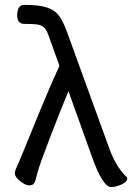

<svg xmlns="http://www.w3.org/2000/svg" viewBox="-20 -740 540 779"><path d="M431.2 19Q397 19 353 -104L257.8 -370.1Q223.1 -287.1 181.6 -178.5Q140.1 -69.8 134 -45.9Q127.9 -22 122.6 -4.9Q117.2 12.2 99.1 12.2Q83 12.2 61.5 -5.4Q40 -22.9 40 -36.1Q40 -45.9 48.1 -62.5Q56.2 -79.1 116 -226.6Q175.8 -374 221.2 -473.1L181.2 -584Q171.9 -613.8 161.4 -625.5Q150.9 -637.2 134.5 -640.1Q118.2 -643.1 78.1 -643.1Q49.8 -643.1 49.8 -678.2Q49.8 -720.2 79.1 -720.2Q139.2 -720.2 171.6 -709.2Q204.1 -698.2 220.5 -674.6Q236.8 -650.9 251 -612.8L422.9 -139.2Q448.2 -67.9 490.2 -24.9Q496.1 -22.9 496.1 -15.1Q495.1 -2 472.7 8.5Q450.2 19 431.2 19Z"/></svg>

Font: LXGW WenKai Mono GB Screen
Style: Regular
Weight: 400
Monospace: yes
Designer: LXGW / Fontworks Inc.
Foundry: LXGW / Fontworks Inc.
Version: Version 1.510;January 18,2025